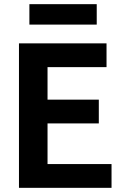

<svg xmlns="http://www.w3.org/2000/svg" viewBox="-20 -901 600 921"><path d="M71 0V-693H491V-579H208V-423H454V-309H208V-114H515V0ZM121 -783V-881H444V-783Z"/></svg>

Font: Ubuntu Sans Mono
Style: Bold
Weight: 700
Monospace: yes
Designer: Dalton Maag Ltd
Foundry: Dalton Maag Ltd
Version: Version 1.006